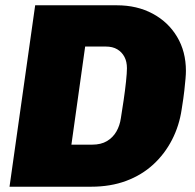

<svg xmlns="http://www.w3.org/2000/svg" viewBox="-20 -706 737 726"><path d="M16 0 113 -686H422Q498 -686 557 -654.5Q616 -623 649.5 -567Q683 -511 683 -438Q683 -426 681.5 -408.5Q680 -391 677 -363.5Q674 -336 667 -293Q658 -231 630.5 -177.5Q603 -124 559.5 -84Q516 -44 457 -22Q398 0 325 0ZM250 -159H328Q362 -159 384.5 -172.5Q407 -186 420 -208.5Q433 -231 437 -259Q442 -290 447.5 -327Q453 -364 456.5 -397.5Q460 -431 460 -448Q460 -473 450.5 -491Q441 -509 423.5 -519.5Q406 -530 380 -530H302Z"/></svg>

Font: Chivo Medium Black
Style: Italic
Weight: 900
Italic angle: -8.05°
Version: Version 2.002